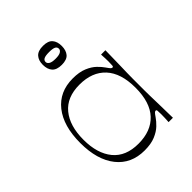

<svg xmlns="http://www.w3.org/2000/svg" viewBox="-207 -835 967 967"><g transform="rotate(-45 276.5 -351.5)"><path d="M256 16Q161 16 107 -52Q53 -120 53 -240Q53 -361 107 -429Q161 -497 256 -497Q302 -497 333 -484Q364 -471 383 -452.5Q402 -434 412 -419Q423 -403 427.5 -398.5Q432 -394 437 -394Q442 -394 443 -401.5Q444 -409 444 -430Q444 -439 443.5 -453Q443 -467 442 -481H473Q472 -418 471 -381Q470 -344 469.5 -321.5Q469 -299 469 -282Q469 -265 469 -240Q469 -216 469 -199Q469 -182 469.5 -159.5Q470 -137 471 -100Q472 -63 473 0H442Q443 -14 443.5 -28.5Q444 -43 444 -54Q444 -73 443 -80Q442 -87 437 -87Q432 -87 427.5 -82.5Q423 -78 412 -62Q402 -47 383 -28.5Q364 -10 333 3Q302 16 256 16ZM258 -30Q348 -30 397.5 -83Q447 -136 447 -240Q447 -344 397.5 -397.5Q348 -451 258 -451Q168 -451 122 -395Q76 -339 76 -240Q76 -142 122 -86Q168 -30 258 -30ZM266 -584Q230 -584 214 -602Q198 -620 198 -652Q198 -683 214 -701Q230 -719 266 -719Q302 -719 317.5 -701Q333 -683 333 -652Q333 -620 317.5 -602Q302 -584 266 -584ZM266 -628Q291 -628 302 -635Q313 -642 313 -652Q313 -664 302 -669.5Q291 -675 266 -675Q240 -675 229 -669.5Q218 -664 218 -652Q218 -642 229 -635Q240 -628 266 -628Z"/></g></svg>

Font: Ojuju Light
Style: Regular
Weight: 300
Designer: Chisaokwu Joboson, Mirko Velimirovic
Foundry: Udi Foundry
Version: Version 1.000